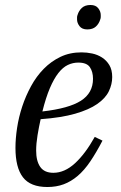

<svg xmlns="http://www.w3.org/2000/svg" viewBox="-20 -738 485 770"><path d="M170 12Q102 12 72 -27Q42 -66 42 -145Q42 -182 48.5 -225Q55 -268 69 -310.5Q83 -353 104.5 -392.5Q126 -432 155.5 -462Q185 -492 222.5 -510Q260 -528 307 -528Q328 -528 349.5 -523.5Q371 -519 389 -507.5Q407 -496 418.5 -477Q430 -458 430 -429Q430 -400 416.5 -372Q403 -344 370 -321Q337 -298 281.5 -282Q226 -266 143 -260Q136 -229 130.5 -195.5Q125 -162 125 -134Q125 -92 141.5 -68.5Q158 -45 194 -45Q239 -45 280.5 -83Q322 -121 360 -189L391 -174Q366 -126 342 -90.5Q318 -55 291.5 -32.5Q265 -10 235.5 1Q206 12 170 12ZM150 -291Q256 -303 304.5 -334Q353 -365 353 -422Q353 -450 340.5 -468.5Q328 -487 294 -487Q272 -487 252 -477.5Q232 -468 214 -445Q196 -422 180 -384.5Q164 -347 150 -291ZM330 -620Q309 -620 299 -633Q289 -646 289 -660Q289 -664 289 -668.5Q289 -673 291 -678Q296 -695 308.5 -706.5Q321 -718 343 -718Q364 -718 374 -705Q384 -692 384 -678Q384 -674 384 -669.5Q384 -665 382 -660Q377 -643 364.5 -631.5Q352 -620 330 -620Z"/></svg>

Font: IBM Plex Serif
Style: Italic
Weight: 400
Italic angle: -14°
Designer: Mike Abbink, Paul van der Laan, Pieter van Rosmalen
Foundry: Bold Monday
Version: Version 3.001